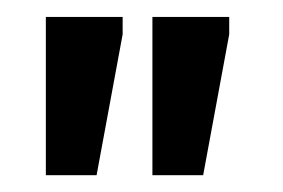

<svg xmlns="http://www.w3.org/2000/svg" viewBox="-20 -772 335 227"><path d="M34.2 -752H125V-731.4L94.2 -564.9H34.2ZM160.2 -752H251V-731.4L220.2 -564.9H160.2Z"/></svg>

Font: Noticia Text
Style: Regular
Weight: 400
Designer: JM Sole
Foundry: JM Sole
Version: Version 1.003